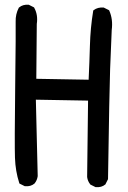

<svg xmlns="http://www.w3.org/2000/svg" viewBox="-20 -772 540 808"><path d="M381.3 15.1 361.8 5.4 360.4 4.9 359.9 3.9Q349.1 -9.3 346.7 -26.9V-27.3L350.6 -348.6L130.9 -352.5L138.7 -31.2V-30.8Q136.2 -13.2 125.5 0L125 0.5Q109.4 13.7 85.4 11.7H84.5L83.5 11.2L64 1.5L61.5 0L61 -2Q44.9 -51.8 43 -107.9Q41 -163.1 43.9 -406.7Q46.9 -650.4 45.9 -680.7Q44.9 -712.4 59.1 -739.3L59.6 -740.2L60.5 -740.7Q76.2 -753.9 100.1 -752H101.1L102.1 -751.5L121.6 -741.7L123.5 -740.7L124 -739.3Q132.3 -724.6 135 -707.3Q137.7 -689.9 134.8 -671.4L132.8 -440.4L353 -436.5Q356.4 -507.8 358.4 -579.6Q360.4 -654.8 372.1 -725.6L372.6 -728L374.5 -729.5Q391.6 -742.2 415.5 -740.2H416.5L417.5 -739.7L437 -730L439 -729L439.9 -727.1Q456.1 -690.4 450.2 -646Q446.3 -563 443.4 -480.5Q440.4 -397.5 434.6 -19.5V-18.1L434.1 -17.1L424.3 2.4L423.8 3.9L422.9 4.4Q407.2 17.6 383.3 15.6H382.3Z"/></svg>

Font: NaikaiFont
Style: SemiBold
Weight: 600
Version: Version 1.89